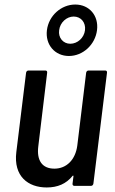

<svg xmlns="http://www.w3.org/2000/svg" viewBox="-20 -820 509 847"><path d="M284 -573C346 -573 400 -623 408 -687C416 -751 374 -800 312 -800C250 -800 195 -751 187 -687C179 -623 222 -573 284 -573ZM305 -747C337 -747 359 -721 355 -687C351 -653 322 -627 290 -627C259 -627 236 -653 241 -687C245 -721 274 -747 305 -747ZM360 -499 321 -178C313 -116 274 -76 220 -76C166 -76 141 -112 149 -175L188 -499C189 -505 186 -509 180 -509H106C100 -509 96 -505 95 -499L52 -149C39 -42 104 7 186 7C234 7 272 -9 300 -44C303 -47 304 -45 304 -42L300 -10C299 -4 303 0 308 0H381C387 0 391 -4 392 -10L452 -499C453 -505 450 -509 444 -509H371C365 -509 361 -505 360 -499Z"/></svg>

Font: Barlow Semi Condensed Medium
Style: Italic
Weight: 500
Width: 4
Italic angle: -7°
Designer: Jeremy Tribby
Foundry: Tribby Type
Version: Version 1.422;hotconv 1.0.109;makeotfexe 2.5.65596